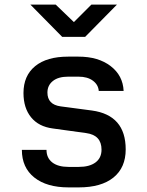

<svg xmlns="http://www.w3.org/2000/svg" viewBox="-20 -805 640 834"><path d="M278 9Q183 9 129 -34Q75 -77 75 -154H182Q182 -119 207 -99.5Q232 -80 278 -80H322Q369 -80 395 -99.5Q421 -119 421 -155Q421 -218 354 -227L209 -247Q148 -255 115 -295.5Q82 -336 82 -401Q82 -476 132.5 -517.5Q183 -559 276 -559H321Q407 -559 460.5 -518Q514 -477 517 -410H409Q407 -437 383.5 -454.5Q360 -472 321 -472H276Q233 -472 209.5 -453Q186 -434 186 -403Q186 -351 243 -343L379 -325Q526 -305 526 -156Q526 -77 473 -34Q420 9 322 9ZM250 -645 112 -785H222L301 -709L377 -785H488L350 -645Z"/></svg>

Font: JetBrains Mono NL SemiBold
Style: Regular
Weight: 600
Designer: Philipp Nurullin, Konstantin Bulenkov
Foundry: JetBrains
Version: Version 2.304; ttfautohint (v1.8.4.7-5d5b)